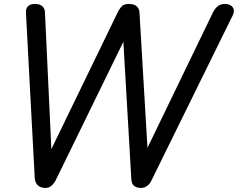

<svg xmlns="http://www.w3.org/2000/svg" viewBox="-20 -950 1204 972"><path d="M211 1.5Q186 1.5 172.2 -11.2Q158.5 -24 156 -46L111.5 -883Q109.5 -906 121.2 -918Q133 -930 156 -930Q183 -930 195 -917.8Q207 -905.5 207.5 -889L240 -195L578.5 -893Q583.5 -903 595 -916.5Q606.5 -930 630.5 -930Q660 -930 672.2 -918Q684.5 -906 686 -889L726.5 -201.5L1059.5 -890Q1069 -907.5 1082.8 -918.8Q1096.5 -930 1119.5 -930Q1135.5 -930 1147.5 -922.8Q1159.5 -915.5 1163 -902.5Q1166.5 -889.5 1157.5 -871L748.5 -40Q739.5 -19.5 725.2 -9Q711 1.5 694 1.5Q671 1.5 658.8 -9Q646.5 -19.5 645 -40.5L604.5 -738.5L263 -39.5Q254.5 -22.5 241.5 -10.5Q228.5 1.5 211 1.5Z"/></svg>

Font: Edu AU VIC WA NT Pre Medium
Style: Regular
Weight: 500
Designer: Tina and Corey Anderson, Eben Sorkin, Mirko Velimirovic
Foundry: Google for Education
Version: Version 1.001